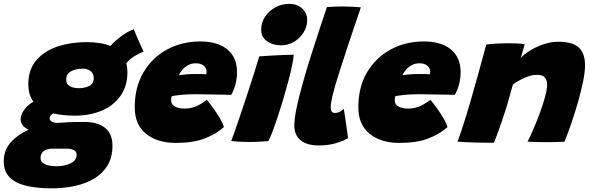

<svg xmlns="http://www.w3.org/2000/svg" viewBox="-86 -752 3137 1021"><path d="M188.5 249.5Q112 249.5 54.8 236.2Q-2.5 223 -34.2 191.5Q-66 160 -66 105Q-66 46 -28.5 4.5Q9 -37 66 -62Q43 -73.5 33.5 -87.2Q24 -101 24 -116.5Q24 -144.5 44.8 -171Q65.5 -197.5 92 -211Q77 -231 70.8 -254.5Q64.5 -278 64.5 -303Q64.5 -382 107.2 -431.8Q150 -481.5 220.5 -504.8Q291 -528 373.5 -528Q451 -528 501 -507.5Q523.5 -533.5 559 -559.5Q594.5 -585.5 625.5 -596.5Q630.5 -584 639.8 -561.8Q649 -539.5 659.5 -516.5Q670 -493.5 677.5 -478Q653.5 -468.5 628.8 -453.2Q604 -438 585.5 -415.5Q591.5 -394 591.5 -368.5Q591.5 -293.5 554.5 -241.8Q517.5 -190 454.5 -163.5Q391.5 -137 313 -137Q278.5 -137 249.5 -140.2Q220.5 -143.5 197 -149Q178 -137 178 -122.5Q178 -113 188.5 -105.8Q199 -98.5 221 -98.5Q251.5 -101 280.2 -102.2Q309 -103.5 362 -103.5Q433.5 -103.5 472.8 -72Q512 -40.5 512 23Q512 84.5 486 127.5Q460 170.5 415 197.5Q370 224.5 311.8 237Q253.5 249.5 188.5 249.5ZM332 -283Q363.5 -283 388 -294.5Q412.5 -306 412.5 -337.5Q412.5 -361 395.5 -374Q378.5 -387 355 -387Q335.5 -387 314.8 -382Q294 -377 280 -364.5Q266 -352 266 -328.5Q266 -304.5 285 -293.8Q304 -283 332 -283ZM215.5 132Q255.5 132 288.5 116.8Q321.5 101.5 321.5 70.5Q321.5 53 306 45.8Q290.5 38.5 268.5 38.5H194Q164 38.5 146.8 51Q129.5 63.5 129.5 89.5Q129.5 108.5 151.8 120.2Q174 132 215.5 132Z M1104.5 -76Q1062 -38 1000.8 -15Q939.5 8 849 8Q751 8 690.8 -40.5Q630.5 -89 630.5 -181.5Q630.5 -289 677 -367.5Q723.5 -446 802.5 -488.8Q881.5 -531.5 979 -531.5Q1071.5 -531.5 1123 -489Q1174.5 -446.5 1174.5 -368Q1174.5 -337.5 1166.5 -305Q1158.5 -272.5 1143.5 -247.5Q1135.5 -248 1108.5 -248.5Q1081.5 -249 1048.2 -249.5Q1015 -250 987.8 -250.5Q960.5 -251 952 -251Q913.5 -251 880.2 -247.8Q847 -244.5 828 -241Q824 -233 824 -220Q824 -195.5 845.2 -185Q866.5 -174.5 895.5 -174.5Q923.5 -174.5 950.2 -184Q977 -193.5 1014 -221Q1016.5 -218.5 1028.8 -203Q1041 -187.5 1056.5 -165Q1072 -142.5 1085.8 -118.8Q1099.5 -95 1104.5 -76ZM865 -352Q879.5 -354.5 902.8 -356.5Q926 -358.5 956.5 -358.5Q974 -358.5 989.2 -358Q1004.5 -357.5 1011 -357Q1012 -361 1012.2 -364.8Q1012.5 -368.5 1012.5 -372Q1012 -390.5 996.8 -403Q981.5 -415.5 955.5 -415.5Q931 -415.5 912 -404.2Q893 -393 881.2 -378Q869.5 -363 865 -352Z M1409 -511Q1364.5 -511 1333.8 -533Q1303 -555 1303 -593.5Q1303 -633.5 1324.2 -664.5Q1345.5 -695.5 1379.5 -713.5Q1413.5 -731.5 1452.5 -731.5Q1493.5 -731.5 1520.5 -707.2Q1547.5 -683 1547.5 -646Q1547.5 -610 1528.2 -579.2Q1509 -548.5 1477.5 -529.8Q1446 -511 1409 -511ZM1341 -1.5Q1331.5 -1 1301.2 1Q1271 3 1237.5 3Q1214.5 3 1190.8 1.8Q1167 0.5 1143.5 -2.5Q1149 -15.5 1163 -55.2Q1177 -95 1195.2 -149.2Q1213.5 -203.5 1232.5 -261.5Q1251.5 -319.5 1267.5 -370.2Q1283.5 -421 1292.5 -452Q1314.5 -454 1349.2 -456Q1384 -458 1418.8 -459.5Q1453.5 -461 1476 -461Q1475 -443 1466.8 -402Q1458.5 -361 1445.5 -313.5Q1433.5 -268.5 1419 -220.2Q1404.5 -172 1389.8 -127.8Q1375 -83.5 1362.2 -50Q1349.5 -16.5 1341 -1.5Z M1765 -17.5Q1745 -4 1702.8 8.8Q1660.5 21.5 1610 21.5Q1546 21.5 1512.5 -6.2Q1479 -34 1479 -84.5Q1479 -119.5 1491.2 -178.2Q1503.5 -237 1523.5 -308.2Q1543.5 -379.5 1567 -454Q1590.5 -528.5 1613 -596.2Q1635.5 -664 1652.5 -714.5Q1697.5 -717.5 1735 -717.5Q1758.5 -717.5 1781.5 -716.5Q1804.5 -715.5 1833 -713Q1755 -485 1713.8 -354Q1672.5 -223 1672.5 -181Q1672.5 -151.5 1694 -151.5Q1709.5 -151.5 1721 -157.5Q1732.5 -163.5 1742 -173.5Q1743.5 -166 1747 -143.5Q1750.5 -121 1754.2 -93.8Q1758 -66.5 1761.2 -44.8Q1764.5 -23 1765 -17.5Z M2293.5 -76Q2251 -38 2189.8 -15Q2128.5 8 2038 8Q1940 8 1879.8 -40.5Q1819.5 -89 1819.5 -181.5Q1819.5 -289 1866 -367.5Q1912.5 -446 1991.5 -488.8Q2070.5 -531.5 2168 -531.5Q2260.5 -531.5 2312 -489Q2363.5 -446.5 2363.5 -368Q2363.5 -337.5 2355.5 -305Q2347.5 -272.5 2332.5 -247.5Q2324.5 -248 2297.5 -248.5Q2270.5 -249 2237.2 -249.5Q2204 -250 2176.8 -250.5Q2149.5 -251 2141 -251Q2102.5 -251 2069.2 -247.8Q2036 -244.5 2017 -241Q2013 -233 2013 -220Q2013 -195.5 2034.2 -185Q2055.5 -174.5 2084.5 -174.5Q2112.5 -174.5 2139.2 -184Q2166 -193.5 2203 -221Q2205.5 -218.5 2217.8 -203Q2230 -187.5 2245.5 -165Q2261 -142.5 2274.8 -118.8Q2288.5 -95 2293.5 -76ZM2054 -352Q2068.5 -354.5 2091.8 -356.5Q2115 -358.5 2145.5 -358.5Q2163 -358.5 2178.2 -358Q2193.5 -357.5 2200 -357Q2201 -361 2201.2 -364.8Q2201.5 -368.5 2201.5 -372Q2201 -390.5 2185.8 -403Q2170.5 -415.5 2144.5 -415.5Q2120 -415.5 2101 -404.2Q2082 -393 2070.2 -378Q2058.5 -363 2054 -352Z M2541 7Q2522 7 2494.2 6.8Q2466.5 6.5 2438 6Q2416 5 2386.5 3.8Q2357 2.5 2347 1.5Q2378 -82 2417.2 -217.8Q2456.5 -353.5 2500 -515.5Q2524.5 -518.5 2557.5 -520.2Q2590.5 -522 2622.5 -522Q2646 -522 2667.2 -520.8Q2688.5 -519.5 2704 -517Q2702.5 -510.5 2695.5 -486Q2688.5 -461.5 2683 -442.5Q2697 -460.5 2729 -481Q2761 -501.5 2802 -515.8Q2843 -530 2883.5 -530Q2959.5 -530 2992.2 -499Q3025 -468 3025 -405Q3025 -369.5 3014.8 -319Q3004.5 -268.5 2988.2 -211.5Q2972 -154.5 2953 -99Q2934 -43.5 2916 1.5Q2903 2.5 2876.5 3.2Q2850 4 2820.5 4Q2788.5 4 2760 3.2Q2731.5 2.5 2719.5 1.5Q2732 -22.5 2749.5 -63Q2767 -103.5 2784 -149.2Q2801 -195 2812.2 -236Q2823.5 -277 2823.5 -302Q2823.5 -326.5 2811.2 -340.2Q2799 -354 2768.5 -354Q2739.5 -354 2704.2 -338.5Q2669 -323 2641.5 -302.5Q2611 -189.5 2584.5 -112.5Q2558 -35.5 2541 7Z"/></svg>

Font: Grandstander Black
Style: Italic
Weight: 900
Italic angle: -15°
Designer: Tyler Finck
Foundry: Etcetera Type Co
Version: Version 1.200; ttfautohint (v1.8.3)